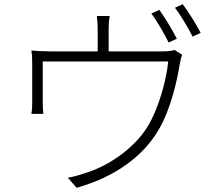

<svg xmlns="http://www.w3.org/2000/svg" viewBox="-20 -856 1040 912"><path d="M820 -672C799 -714 762 -774 737 -809L699 -792C726 -755 762 -694 781 -654ZM496 -612V-715C496 -731 497 -756 501 -780H440C443 -756 444 -731 444 -715V-612H218C184 -612 155 -614 129 -616C133 -595 133 -565 133 -545V-367C133 -352 132 -328 129 -315H186C184 -328 183 -351 183 -366V-564H779C771 -481 736 -344 680 -253C616 -150 494 -66 382 -33C356 -24 328 -16 302 -12L344 36C529 -16 660 -115 732 -237C791 -335 822 -477 833 -547C836 -566 841 -586 845 -596L809 -619C800 -615 784 -612 750 -612ZM811 -819C840 -782 872 -726 895 -682L933 -700C914 -738 875 -800 848 -836Z"/></svg>

Font: Noto Sans CJK JP Light
Style: Regular
Weight: 300
Designer: Ryoko NISHIZUKA (kana & ideographs); Paul D. Hunt (Latin, Greek & Cyrillic); Wenlong ZHANG (bopomofo); Sandoll Communica
Foundry: Adobe Systems Incorporated
Version: Version 1.004;PS 1.004;hotconv 1.0.82;makeotf.lib2.5.63406